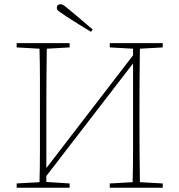

<svg xmlns="http://www.w3.org/2000/svg" viewBox="-20 -879 840 899"><path d="M494 -657V-677H742V-657L635 -651Q634 -581 633.5 -509.5Q633 -438 633 -367V-310Q633 -239 633.5 -168Q634 -97 635 -26L742 -20V0H494V-20L601 -26Q603 -97 603 -168Q603 -239 603 -310V-582L197 -55V-27L306 -20V0H58V-20L165 -26Q167 -97 167 -168Q167 -239 167 -310V-367Q167 -438 167 -509.5Q167 -581 165 -651L58 -657V-677H306V-657L199 -651Q198 -581 197.5 -509.5Q197 -438 197 -367V-92L603 -620V-651ZM414 -741 406 -730Q377 -747 348 -765.5Q319 -784 292 -801Q267 -818 256.5 -825.5Q246 -833 246 -842Q246 -859 264 -859Q272 -859 281 -852.5Q290 -846 311 -828Q334 -809 360.5 -786.5Q387 -764 414 -741Z"/></svg>

Font: Source Serif Pro ExtraLight
Style: Regular
Weight: 200
Designer: Frank Grießhammer
Foundry: Adobe Systems Incorporated
Version: Version 3.001;hotconv 1.0.111;makeotfexe 2.5.65597